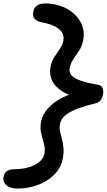

<svg xmlns="http://www.w3.org/2000/svg" viewBox="-69 -833 620 1115"><path d="M32 262Q4 262 -15.5 253Q-35 244 -43.5 228Q-52 212 -48 193Q-44 171 -28.5 160.5Q-13 150 13 150Q44 150 73 144.5Q102 139 126.5 128Q151 117 167.5 100Q184 83 189 60Q193 37 189 15.5Q185 -6 178 -27.5Q171 -49 167.5 -73.5Q164 -98 170 -129Q178 -167 208 -202Q238 -237 291.5 -265Q345 -293 422 -308L416 -263Q334 -275 290 -304Q246 -333 231.5 -370Q217 -407 224 -443Q231 -478 247 -502.5Q263 -527 278 -548.5Q293 -570 299 -595Q304 -622 292 -643Q280 -664 250 -679.5Q220 -695 171 -704Q143 -710 131 -725.5Q119 -741 125 -768Q130 -790 147.5 -801.5Q165 -813 194 -813Q245 -813 288.5 -796.5Q332 -780 363.5 -750.5Q395 -721 409 -682.5Q423 -644 414 -599Q407 -564 390.5 -539Q374 -514 358 -491Q342 -468 336 -439Q330 -414 346.5 -395.5Q363 -377 401 -364Q439 -351 499 -341Q521 -338 527 -320Q533 -302 529 -282Q526 -268 516.5 -253Q507 -238 489 -234Q431 -220 386 -203.5Q341 -187 313.5 -166Q286 -145 280 -115Q275 -92 279.5 -70.5Q284 -49 290.5 -26Q297 -3 299.5 26Q302 55 295 91Q287 131 262 163Q237 195 200.5 217Q164 239 121 250.5Q78 262 32 262Z"/></svg>

Font: Shantell Sans Medium
Style: Italic
Weight: 500
Italic angle: -11°
Designer: Stephen Nixon, Anya Danilova, Shantell Martin
Foundry: Arrow Type
Version: Version 1.011;[c5ecc13dd]